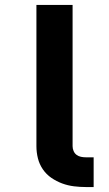

<svg xmlns="http://www.w3.org/2000/svg" viewBox="-20 -755 440 775"><path d="M358 0H327Q303 0 278.5 -3Q254 -6 231 -14.5Q208 -23 187.5 -37Q167 -51 153 -71.5Q139 -92 133 -116Q127 -140 127 -165V-735H273V-165Q273 -155 277 -145.5Q281 -136 289 -130Q297 -124 307 -122Q317 -120 327 -120H358Z"/></svg>

Font: Iosevka Aile Heavy
Style: Regular
Weight: 900
Designer: Belleve Invis
Foundry: Belleve Invis
Version: Version 31.1.0; ttfautohint (v1.8.4)